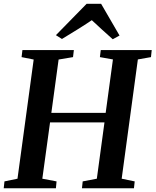

<svg xmlns="http://www.w3.org/2000/svg" viewBox="-27 -1012 836 1032"><path d="M-7 0 -3 -37 67 -51.5 154 -692 89 -705 93.5 -743H370L365.5 -705L288 -692L249 -405.5H541L580 -692.5L510 -705L514.5 -743H788.5L784.5 -705L714 -692.5L627 -51.5L697 -37L693 0H413.5L417.5 -37L493.5 -51.5L534.5 -354H242L200.5 -51.5L277 -37L273.5 0ZM273.5 -823 438.5 -991.5H516.5L615.5 -821L579 -801Q550.5 -826.5 522 -852.2Q493.5 -878 466.5 -903.5Q428 -877.5 387.5 -852.5Q347 -827.5 306 -802.5Z"/></svg>

Font: Merriweather 60pt SemiBold
Style: Italic
Weight: 600
Italic angle: -7.8°
Version: Version 2.101